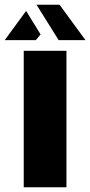

<svg xmlns="http://www.w3.org/2000/svg" viewBox="-60 -789 380 809"><path d="M40 -575H220V0H40ZM187 -620 94 -769H191L300 -620ZM50 -743 111 -644 91 -620H-40Z"/></svg>

Font: Protest Guerrilla
Style: Regular
Weight: 400
Designer: Octavio Pardo
Foundry: Ashler Design
Version: Version 2.005; ttfautohint (v1.8.4.7-5d5b)